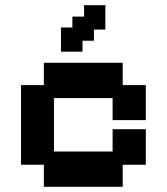

<svg xmlns="http://www.w3.org/2000/svg" viewBox="-20 -709 643 740"><path d="M149 11V-74H61V-381H149V-467H453V-381H542V-246H414V-331H188V-125H414V-211H542V-74H453V11ZM215 -510V-603H259V-645H304V-689H386V-595H342V-552H298V-510Z"/></svg>

Font: Pixelify Sans
Style: Bold
Weight: 700
Designer: Stefie Justprince
Foundry: Typecalism Foundryline
Version: Version 1.000